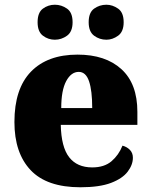

<svg xmlns="http://www.w3.org/2000/svg" viewBox="-20 -782 638 812"><path d="M320 10Q178 10 109.5 -62.5Q41 -135 41 -266Q41 -407 111 -479Q181 -551 308 -551Q426 -551 493.5 -489.5Q561 -428 561 -309V-254H237Q239 -160 272.5 -117Q306 -74 370 -74Q421 -74 451.5 -100Q482 -126 498 -166Q517 -161 529.5 -148Q542 -135 542 -115Q542 -85 520 -56Q498 -27 449.5 -8.5Q401 10 320 10ZM370 -325Q370 -399 356.5 -438.5Q343 -478 313 -478Q281 -478 260 -439Q239 -400 239 -325ZM430 -614Q401 -614 378 -631Q355 -648 355 -688Q355 -729 378 -745.5Q401 -762 430 -762Q456 -762 479.5 -745.5Q503 -729 503 -688Q503 -648 479.5 -631Q456 -614 430 -614ZM212 -614Q184 -614 161.5 -631Q139 -648 139 -688Q139 -729 161.5 -745.5Q184 -762 212 -762Q240 -762 263.5 -745.5Q287 -729 287 -688Q287 -648 263.5 -631Q240 -614 212 -614Z"/></svg>

Font: Noto Serif Armenian Black
Style: Regular
Weight: 900
Version: Version 2.007